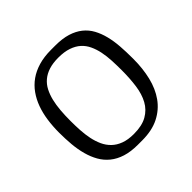

<svg xmlns="http://www.w3.org/2000/svg" viewBox="-181 -903 1106 1106"><g transform="rotate(-45 371.5 -350.5)"><path d="M343.8 19.5Q286.6 19.5 244.1 6.1Q201.7 -7.3 171.4 -32Q141.1 -56.6 121.8 -90.6Q102.5 -124.5 91.3 -165.8Q80.1 -207 75.9 -253.7Q71.8 -300.3 71.8 -350.1V-351.1Q71.8 -402.3 78.6 -450Q85.4 -497.6 100.3 -538.6Q115.2 -579.6 139.2 -613.3Q163.1 -647 196.8 -670.9Q230.5 -694.8 275.1 -708Q319.8 -721.2 376.5 -721.2H410.6Q468.3 -721.2 510.3 -708.3Q552.2 -695.3 581.8 -671.6Q611.3 -647.9 629.4 -614.7Q647.5 -581.5 657.7 -540.8Q668 -500 671.4 -452.9Q674.8 -405.8 674.8 -354.5V-348.1Q674.8 -271 658.7 -204.1Q642.6 -137.2 607.2 -87.4Q571.8 -37.6 515.4 -9Q459 19.5 378.4 19.5ZM371.1 -40.5Q438 -40.5 479.2 -64Q520.5 -87.4 543.2 -128.9Q565.9 -170.4 573.7 -227.3Q581.5 -284.2 581.5 -351.1Q581.5 -391.1 579.6 -429.7Q577.6 -468.3 570.6 -502.7Q563.5 -537.1 550 -565.9Q536.6 -594.7 513.7 -615.5Q490.7 -636.2 456.5 -647.9Q422.4 -659.7 374 -659.7Q329.6 -659.7 296.9 -649.2Q264.2 -638.7 241 -619.1Q217.8 -599.6 203.4 -571.8Q189 -543.9 180.7 -509.8Q172.4 -475.6 169.2 -435.5Q166 -395.5 166 -351.1Q166 -313 168.2 -275.4Q170.4 -237.8 177.5 -203.4Q184.6 -168.9 198.2 -139.2Q211.9 -109.4 234.6 -87.4Q257.3 -65.4 290.8 -53Q324.2 -40.5 371.1 -40.5Z"/></g></svg>

Font: Fjord
Style: One
Weight: 400
Designer: Viktoriya Grabowska
Foundry: Viktoriya Grabowska
Version: Version 1.002